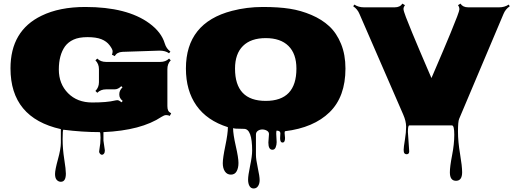

<svg xmlns="http://www.w3.org/2000/svg" viewBox="-20 -710 2842 1063"><path d="M659.2 -151.4Q640.6 -166 640.6 -185.5V-189.5Q640.6 -209 658.2 -226.6L651.4 -232.9Q633.8 -215.3 614.7 -215.3H567.4Q537.6 -215.3 518.6 -196.3L508.3 -206.5Q527.8 -226.1 527.8 -254.9V-327.1Q527.8 -356.4 508.3 -376L518.6 -385.7Q537.1 -367.2 567.4 -367.2H867.2Q897.5 -367.2 916 -385.7L925.3 -376Q906.7 -357.4 906.7 -327.1V-122.6Q906.7 -107.4 910.9 -98.4Q915 -89.4 927.7 -82.5L919.9 -68.4Q911.1 -72.8 900.1 -72.8Q889.2 -72.8 875 -63.5Q761.7 12.2 552.7 21.5V68.4L560.5 122.6Q560.5 134.3 555.7 140.6Q550.8 147 544.7 147Q538.6 147 533.7 141.1Q528.8 135.3 528.8 129.6Q528.8 124 530.8 114.3Q536.6 84 536.6 52.7Q536.6 21.5 532.2 21.5Q436.5 21.5 331.1 8.3Q326.7 6.8 326.7 60.5Q326.7 114.3 335.7 171.4Q344.7 228.5 344.7 251Q344.7 296.4 316.9 296.4Q303.7 296.4 294.2 286.1Q284.7 275.9 284.7 253.2Q284.7 230.5 300.8 172.1Q316.9 113.8 316.9 81.1V4.9Q38.1 -57.6 38.1 -331.5Q38.1 -540 210 -623Q309.1 -671.4 452.1 -671.4Q683.1 -671.4 806.6 -581.1Q873.5 -532.2 892.1 -469.7Q900.9 -440.4 923.3 -424.8L916 -415Q896 -429.7 863.3 -429.7L657.2 -422.9Q626.5 -420.9 615.7 -399.4L599.6 -407.2Q603.5 -415.5 603.5 -426.3Q603.5 -437 586.9 -459.2Q570.3 -481.4 541.3 -492.9Q512.2 -504.4 464.6 -504.4Q417 -504.4 387.2 -490.7Q357.4 -477.1 339.8 -453.1Q305.7 -404.8 305.7 -325.2Q305.7 -245.6 356.7 -194.1Q407.7 -142.6 490.2 -142.6Q572.8 -142.6 615.7 -153.3Q623.5 -155.3 630.9 -155.3Q638.2 -155.3 653.3 -143.6Z M1465.8 79.1 1469.2 32.2Q1469.2 20 1457.5 13.4Q1445.8 6.8 1432.1 6.8Q1418.5 6.8 1407.7 14.2Q1397 21.5 1397 35.2V147.5Q1397 171.9 1407.2 219.2Q1417.5 266.6 1417.5 286.9Q1417.5 307.1 1408.7 320.3Q1399.9 333.5 1384.5 333.5Q1369.1 333.5 1361.3 319.8Q1353.5 306.2 1353.5 284.2Q1353.5 262.2 1364.7 208Q1376 153.8 1376 124Q1376 3.4 1331.1 3.4Q1270.5 3.4 1270.5 -1.5V-0.5Q1270.5 33.2 1285.4 98.4Q1300.3 163.6 1300.3 191.9Q1300.3 220.2 1290 238.5Q1279.8 256.8 1258.5 256.8Q1237.3 256.8 1225.3 239.3Q1213.4 221.7 1213.4 193.6Q1213.4 165.5 1227.5 97.4Q1241.7 29.3 1241.7 -5.9Q1126 -42.5 1067.6 -125.5Q1009.3 -208.5 1009.3 -330.6Q1009.3 -583.5 1264.2 -649.9Q1346.7 -671.4 1434.8 -671.4Q1522.9 -671.4 1584.7 -661.6Q1646.5 -651.9 1704.3 -627.2Q1762.2 -602.5 1803 -564.7Q1843.8 -526.9 1868.2 -467Q1892.6 -407.2 1892.6 -330.6Q1892.6 -174.3 1804.7 -88.6Q1716.8 -2.9 1557.6 16.6Q1555.7 20 1555.7 27.3L1558.1 54.2Q1558.1 79.1 1544.4 79.1Q1530.8 79.1 1530.8 55.2L1532.2 27.8Q1532.2 13.2 1511.2 13.2Q1509.3 17.6 1509.3 29.8L1511.7 77.1Q1511.7 91.8 1506.3 105.5Q1501 119.1 1488.3 119.1Q1465.8 119.1 1465.8 79.1ZM1281.2 -330.1Q1281.2 -151.4 1451.2 -151.4Q1621.1 -151.4 1621.1 -330.1Q1621.1 -412.1 1577.1 -455.6Q1533.2 -499 1451.2 -499Q1369.1 -499 1325.2 -455.6Q1281.2 -412.1 1281.2 -330.1Z M2245.6 127.9Q2245.6 144 2231 144Q2223.6 144 2219.2 138.9Q2214.8 133.8 2214.8 119.6Q2214.8 105.5 2221.7 64.2Q2228.5 22.9 2228.5 -8.1Q2228.5 -39.1 2212.4 -75.7L1970.2 -632.8Q1959.5 -659.2 1935.5 -675.3L1941.9 -684.6Q1964.8 -669.4 1994.6 -669.4H2165Q2194.8 -669.4 2208 -689.9L2222.2 -681.2Q2213.9 -670.4 2213.9 -660.4Q2213.9 -650.4 2227.3 -615.2Q2240.7 -580.1 2262.7 -527.1Q2284.7 -474.1 2304 -428.7Q2323.2 -383.3 2344.7 -333.5Q2366.2 -283.7 2368.7 -277.8Q2371.1 -283.7 2392.6 -333.5Q2414.1 -383.3 2433.3 -428.7Q2452.6 -474.1 2474.6 -527.3Q2523.4 -645 2523.4 -658.2Q2523.4 -671.4 2515.6 -681.2L2529.3 -689.9Q2542.5 -669.4 2572.3 -669.4H2743.2Q2773.4 -669.4 2796.4 -684.6L2802.2 -675.3Q2778.3 -659.2 2767.6 -632.8L2522 -51.8Q2515.6 -37.1 2515.6 18.6Q2515.6 74.2 2527.1 142.3Q2538.6 210.4 2538.6 243.7Q2538.6 291 2504.6 291Q2470.7 291 2470.7 244.1Q2470.7 212.4 2482.9 150.1Q2495.1 87.9 2495.1 36.1Q2495.1 -15.6 2482.4 -15.6H2246.1Q2238.3 -15.6 2238.3 20.5Z"/></svg>

Font: Nosifer
Style: Regular
Weight: 400
Version: Version 001.002